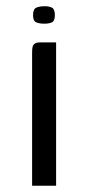

<svg xmlns="http://www.w3.org/2000/svg" viewBox="-20 -596 283 616"><path d="M83 0Q83 -107 83 -214Q83 -321 83 -428Q83 -439 84.5 -445.5Q86 -452 91.5 -456Q97 -460 110 -460H160V0ZM122 -520Q106 -520 96 -524.5Q86 -529 86 -547Q86 -567 96.5 -571.5Q107 -576 123 -576Q139 -576 147.5 -571Q156 -566 156 -547Q156 -529 147 -524.5Q138 -520 122 -520Z"/></svg>

Font: Genos
Style: Regular
Weight: 400
Designer: Robert E. Leuschke
Foundry: Robert E. Leuschke
Version: Version 1.010